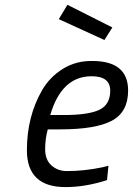

<svg xmlns="http://www.w3.org/2000/svg" viewBox="-20 -761 548 791"><path d="M257.8 -741.2 442.9 -647.9 410.2 -596.2 222.2 -682.1ZM242.2 -287.1Q344.2 -287.1 389.2 -308.6Q434.1 -330.1 434.1 -387.2Q434.1 -447.3 356.9 -446.8Q233.9 -446.8 187 -287.1ZM255.9 -56.2Q326.7 -56.2 401.9 -71.8L426.8 -78.1L420.9 -19Q332 9.8 250 9.8Q90.8 9.8 90.8 -142.1Q90.8 -281.2 153.8 -390.1Q185.5 -444.3 239.3 -477.5Q293 -510.7 359.9 -509.8Q507.8 -509.8 507.8 -388.2Q507.8 -299.3 440.9 -263.7Q374 -228 228 -228H176.8Q166 -189 166 -146Q166 -103 191.9 -79.6Q217.8 -56.2 255.9 -56.2Z"/></svg>

Font: TitilliumWeb-Italic
Style: Italic
Weight: 400
Italic angle: -13°
Version: Version 1.001;PS 57.000;hotconv 1.0.70;makeotf.lib2.5.55311